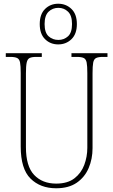

<svg xmlns="http://www.w3.org/2000/svg" viewBox="-20 -999 608 1029"><path d="M281 10Q196 10 143.5 -42Q91 -94 91 -214V-608Q91 -646 87.5 -664Q84 -682 72 -688Q60 -694 35 -694H11V-714H204V-694H175Q150 -694 138.5 -688Q127 -682 123 -663.5Q119 -645 119 -606V-210Q119 -108 163 -61.5Q207 -15 281 -15Q342 -15 378.5 -43Q415 -71 431.5 -115Q448 -159 448 -207V-607Q448 -645 444.5 -663.5Q441 -682 429 -688Q417 -694 392 -694H363V-714H556V-694H532Q507 -694 495 -688Q483 -682 479.5 -663.5Q476 -645 476 -607V-205Q476 -147 455 -98Q434 -49 391 -19.5Q348 10 281 10ZM292 -761Q250 -761 221.5 -789Q193 -817 193 -870Q193 -923 221.5 -951Q250 -979 292 -979Q334 -979 363 -951Q392 -923 392 -870Q392 -817 363 -789Q334 -761 292 -761ZM293 -785Q323 -785 344.5 -804.5Q366 -824 366 -870Q366 -916 344.5 -936.5Q323 -957 293 -957Q262 -957 240.5 -936.5Q219 -916 219 -870Q219 -824 240.5 -804.5Q262 -785 293 -785Z"/></svg>

Font: Noto Serif Tamil Condensed Thin
Style: Italic
Weight: 100
Width: 3
Italic angle: -12°
Designer: Indian Type Foundry, Tom Grace, and the Monotype Design Team
Foundry: Monotype Imaging Inc.
Version: Version 2.003; ttfautohint (v1.8.4.7-5d5b)